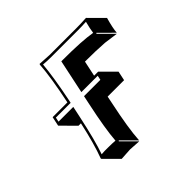

<svg xmlns="http://www.w3.org/2000/svg" viewBox="-130 -563 754 754"><g transform="rotate(-45 247.5 -186.0)"><path d="M298.3 -248H320.8L377.4 -191.4L369.1 -152.3H277.8L272 -123.5Q247.1 -6.3 243.7 56.6L187 0L184.6 2.9L241.2 59.6Q239.3 59.6 193.4 56.6Q193.4 56.6 144 59.6L87.4 2.9L86.9 0Q108.9 -58.1 129.4 -152.3H116.2L59.6 -209L67.9 -248H149.9Q174.3 -365.2 178.2 -429.2L179.7 -432.1Q181.6 -432.1 231.4 -429.2H381.3Q406.7 -429.2 436.5 -431.2L438 -429.2L494.6 -372.6Q481.9 -328.1 480.5 -304.2L423.8 -360.8L420.9 -357.9L477.5 -301.3Q477.5 -301.3 420.4 -309.1Q373.5 -312.5 312 -312.5ZM153.8 -219.2 145 -177.7Q121.1 -64.9 101.1 -8.8Q117.2 -10.3 137.2 -9.8Q161.1 -9.8 177.2 -8.3Q181.6 -69.8 205.6 -182.1L213.4 -219.2H304.2L308.1 -237.8H217.3L247.1 -378.9H255.4Q361.3 -378.9 414.6 -369.6Q417.5 -391.1 425.3 -420.4Q399.9 -418.9 381.3 -418.9H231.4Q207 -418.9 187.5 -420.9Q182.1 -356.9 159.7 -246.1L157.7 -237.8H75.7L71.8 -219.2Z"/></g></svg>

Font: Linux Biolinum Shadow O
Style: Italic
Weight: 400
Italic angle: -12°
Designer: Philipp H. Poll
Foundry: Philipp H. Poll
Version: Version 0.6.2